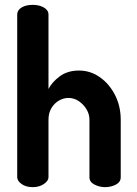

<svg xmlns="http://www.w3.org/2000/svg" viewBox="-20 -772 564 792"><path d="M115 0Q87 0 69 -13Q51 -26 51 -41V-712Q51 -730 69 -741Q87 -752 115 -752Q142 -752 161 -741Q180 -730 180 -712V-405Q195 -434 227 -457.5Q259 -481 306 -481Q353 -481 392 -453.5Q431 -426 454.5 -380Q478 -334 478 -278V-41Q478 -21 458 -10.5Q438 0 413 0Q391 0 370 -10.5Q349 -21 349 -41V-278Q349 -301 337 -321Q325 -341 305.5 -354.5Q286 -368 262 -368Q242 -368 223 -357Q204 -346 192 -326Q180 -306 180 -278V-41Q180 -26 161 -13Q142 0 115 0Z"/></svg>

Font: Dosis ExtraLight
Style: Bold
Weight: 700
Version: Version 3.001; ttfautohint (v1.8.2)